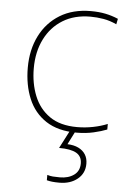

<svg xmlns="http://www.w3.org/2000/svg" viewBox="-55 -579 581 860"><g transform="rotate(5 236.0 -149.0)"><path d="M302 10Q218 10 164 -25.5Q110 -61 84.5 -122.5Q59 -184 59 -261Q59 -342 90.5 -404.5Q122 -467 180 -502.5Q238 -538 319 -538Q355 -538 384.5 -532Q414 -526 442 -514L437 -489Q407 -503 377.5 -508Q348 -513 319 -513Q247 -513 195 -481Q143 -449 114.5 -392Q86 -335 86 -261Q86 -193 108.5 -137Q131 -81 178.5 -48Q226 -15 302 -15Q338 -15 373.5 -22Q409 -29 438 -41V-16Q413 -6 378 2Q343 10 302 10ZM358 145Q358 188 326 214Q294 240 245 240Q226 240 212.5 238.5Q199 237 188 234V210Q201 214 213.5 215Q226 216 245 216Q283 216 308 198Q333 180 333 146Q333 114 308 99.5Q283 85 230 85L274 0H299L266 65Q295 66 315.5 76Q336 86 347 103.5Q358 121 358 145Z"/></g></svg>

Font: Noto Sans Khmer Thin
Style: Regular
Weight: 250
Version: Version 2.003